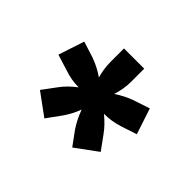

<svg xmlns="http://www.w3.org/2000/svg" viewBox="-88 -805 677 677"><g transform="rotate(45 250.5 -467.0)"><path d="M202 -655H303V-591Q303 -553 291 -517Q322 -538 356 -550L416 -570L448 -473L387 -453Q351 -442 315 -442Q345 -418 365 -390L402 -339L320 -279L282 -331Q262 -361 249 -397Q236 -362 215 -333L178 -282L96 -342L133 -392Q152 -419 186 -445Q150 -445 115 -457L54 -476L86 -573L146 -554Q182 -541 212 -520Q202 -553 202 -591Z"/></g></svg>

Font: Sarpanch SemiBold
Style: Regular
Weight: 600
Designer: Manushi Parikh (Devanagari and Latin), Jyotish Sonowal (Devanagari)
Foundry: Indian Type Foundry
Version: Version 2.004;PS 1.0;hotconv 1.0.78;makeotf.lib2.5.61930; tt